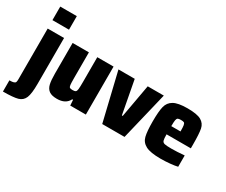

<svg xmlns="http://www.w3.org/2000/svg" viewBox="-163 -1156 2079 1767"><g transform="rotate(30 876.0 -272.5)"><path d="M45 -599V-743H221V-599ZM46 28V-510H220V-22Q220 81 201.5 126Q183 171 135.5 184.5Q88 198 -21 198V79Q10 79 24.5 74Q39 69 42.5 59Q46 49 46 28Z M311 -183V-510H484V-239Q484 -184 486.5 -164.5Q489 -145 497 -139.5Q505 -134 527 -134Q550 -134 559 -141Q568 -148 570.5 -169.5Q573 -191 573 -247V-510H746V0H580L576 -59H567Q534 8 442 8Q386 8 358 -12.5Q330 -33 320.5 -73Q311 -113 311 -183Z M920 0 798 -510H971L1037 -159H1046L1109 -510H1280L1157 0Z M1738 -214H1480Q1480 -167 1485.5 -149.5Q1491 -132 1511 -127Q1531 -122 1585 -122Q1640 -122 1722 -129V-9Q1694 -2 1643.5 3Q1593 8 1544 8Q1435 8 1385.5 -18Q1336 -44 1323 -96Q1310 -148 1310 -254Q1310 -359 1323 -412Q1336 -465 1382.5 -491.5Q1429 -518 1529 -518Q1631 -518 1674.5 -493Q1718 -468 1728 -418.5Q1738 -369 1738 -254ZM1480 -301H1578Q1578 -347 1574.5 -366Q1571 -385 1562 -390Q1553 -395 1529 -395Q1506 -395 1496.5 -389.5Q1487 -384 1483.5 -365.5Q1480 -347 1480 -301Z"/></g></svg>

Font: Saira Semi Condensed ExtraBold
Style: Regular
Weight: 800
Width: 4
Designer: Hector Gatti with collaboration of the Omnibus-Type team
Foundry: Omnibus-Type
Version: Version 1.001; ttfautohint (v1.8)